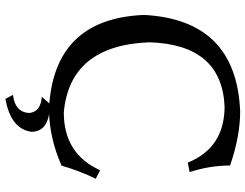

<svg xmlns="http://www.w3.org/2000/svg" viewBox="-120 -624 915 716"><g transform="rotate(90 338.0 -265.5)"><path d="M384.3 9.8Q48.8 -7.3 35.2 -344.7Q53.2 -689 395 -703.1Q487.8 -703.1 596.7 -665.5Q596.7 -590.8 621.1 -514.6L585.9 -507.8Q530.3 -645 376.5 -645Q145.5 -634.8 137.2 -364.3Q148.9 -67.9 398.9 -45.4Q553.2 -45.4 614.3 -180.7L646 -164.6Q617.2 -105.5 597.2 -37.1Q491.2 9.8 384.3 9.8ZM348.1 172.4 333.5 144Q397.9 136.7 400.9 83.5Q396.5 40.5 340.3 36.6L408.2 -39.6H445.3L404.8 9.3Q469.2 20 471.2 73.7Q461.9 151.9 348.1 172.4Z"/></g></svg>

Font: Kelvinch
Style: Regular
Weight: 400
Designer: Paul James MIller
Foundry: High-Logic / Made with FontCreator
Version: Version 3.30 September 23, 2016